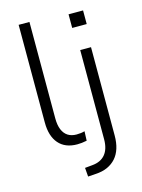

<svg xmlns="http://www.w3.org/2000/svg" viewBox="-132 -780 774 1048"><g transform="rotate(-15 255.0 -256.0)"><path d="M221 8Q153 8 116.5 -34Q80 -76 80 -153V-705H141V-160Q141 -122 151.5 -96.5Q162 -71 182 -58Q202 -45 231 -45Q244 -45 255.5 -46.5Q267 -48 277 -51L275 2Q260 5 247 6.5Q234 8 221 8ZM358 -613V-690H440V-613ZM232 193 228 143 270 139Q318 135 343.5 104.5Q369 74 369 19V-485H430V14Q430 55 420 86.5Q410 118 390.5 140Q371 162 342.5 175Q314 188 275 190Z"/></g></svg>

Font: Nunito Sans 12pt ExtraLight 12pt Light
Style: Regular
Weight: 300
Version: Version 3.101;gftools[0.9.27]